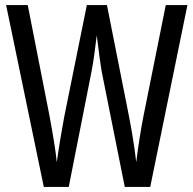

<svg xmlns="http://www.w3.org/2000/svg" viewBox="-20 -734 759 754"><path d="M716 -714H631L543 -276C533 -225 523 -162 515 -97C507 -166 497 -223 487 -275L400 -714H321L232 -274C222 -220 211 -155 203 -97C199 -140 188 -205 175 -276L89 -714H4L152 0H250L340 -456C349 -501 354 -552 360 -595C368 -527 375 -479 379 -455L470 0H570Z"/></svg>

Font: Noto Sans Gurmukhi UI ExtraCondensed
Style: Regular
Weight: 400
Width: 2
Designer: Jelle Bosma - Monotype Design Team
Foundry: Monotype Imaging Inc.
Version: Version 2.004